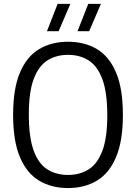

<svg xmlns="http://www.w3.org/2000/svg" viewBox="-20 -966 706 996"><path d="M333 9.5Q247 9.5 183 -28.8Q119 -67 83.5 -150.5Q48 -234 48 -370Q48 -506 83.5 -589.5Q119 -673 183 -711.2Q247 -749.5 333 -749.5Q419 -749.5 483 -711.2Q547 -673 582.2 -589.5Q617.5 -506 617.5 -370Q617.5 -234.5 582 -150.8Q546.5 -67 482.5 -28.8Q418.5 9.5 333 9.5ZM333 -58.5Q394.5 -58.5 440.2 -87.5Q486 -116.5 511.2 -184Q536.5 -251.5 536.5 -367.5Q536.5 -486 511.2 -554.5Q486 -623 440.2 -652.2Q394.5 -681.5 333 -681.5Q271.5 -681.5 225.8 -652.5Q180 -623.5 154.8 -556Q129.5 -488.5 129.5 -372.5Q129.5 -254 154.5 -185.2Q179.5 -116.5 225.2 -87.5Q271 -58.5 333 -58.5ZM382 -804 438 -946H503.5L442.5 -804ZM223.5 -804 279 -946H345L284 -804Z"/></svg>

Font: Encode Sans SmCnd
Style: Regular
Weight: 400
Width: 4
Designer: Multiple Designers
Foundry: Impallari Type
Version: Version 3.002; ttfautohint (v1.8.3) -l 8 -r 50 -G 200 -x 14 